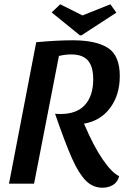

<svg xmlns="http://www.w3.org/2000/svg" viewBox="-20 -857 606 896"><path d="M319 -669Q428 -669 483.5 -633.5Q539 -598 539 -502Q539 -414 494 -353.5Q449 -293 372 -280Q417 -174 460 -112Q503 -50 536 -35Q529 -7 507.5 6Q486 19 458 19Q413 19 380 -14.5Q347 -48 315.5 -119Q284 -190 237 -326Q249 -325 263 -325Q338 -325 376.5 -367.5Q415 -410 415 -487Q415 -546 390.5 -574.5Q366 -603 312 -603Q285 -603 255 -596L139 0H22L149 -660Q246 -669 319 -669ZM495 -837 523 -798 360 -692H353L221 -799L261 -837L365 -785Z"/></svg>

Font: Sansita
Style: Italic
Weight: 400
Italic angle: -11°
Designer: Pablo Cosgaya
Foundry: Omnibus-Type
Version: Version 1.006